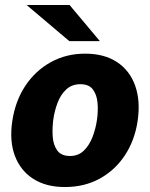

<svg xmlns="http://www.w3.org/2000/svg" viewBox="-20 -743 604 773"><path d="M241.5 10Q165 10 113.5 -23.2Q62 -56.5 39.8 -116Q17.5 -175.5 29.5 -255.5Q41.5 -336.5 82.2 -397.8Q123 -459 185 -493Q247 -527 322.5 -527Q400 -527 451.5 -492.8Q503 -458.5 524.5 -397.2Q546 -336 534 -255.5Q522.5 -178 483 -118Q443.5 -58 381.8 -24Q320 10 241.5 10ZM262 -115Q295.5 -115 317.8 -136.8Q340 -158.5 352.8 -192.2Q365.5 -226 370.5 -261Q375.5 -295.5 372.8 -328.2Q370 -361 354.2 -382.5Q338.5 -404 304 -404Q269.5 -404 247 -383.2Q224.5 -362.5 212 -329.8Q199.5 -297 194.5 -261Q190 -227 192.2 -193.2Q194.5 -159.5 210.5 -137.2Q226.5 -115 262 -115ZM260 -723H87L259 -577.5H382Z"/></svg>

Font: Public Sans ExtraBold
Style: Italic
Weight: 800
Italic angle: -8°
Designer: The Public Sans project authors (U.S. Web Design System). Libre Franklin designed by Pablo Impallari and Rodrigo Fuenzal
Version: Version 1.007; ttfautohint (v1.8.1) -l 8 -r 50 -G 200 -x 14 